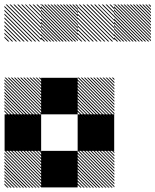

<svg xmlns="http://www.w3.org/2000/svg" viewBox="-21 -855 708 876"><path d="M500.8 -155.8 489.2 -167.5H495L500.8 -161.7ZM500.8 -141.7 475 -167.5H480.8L500.8 -147.5ZM500.8 -127.5 460.8 -167.5H466.7L500.8 -133.3ZM500.8 -113.3 446.7 -167.5H452.5L500.8 -119.2ZM500.8 -99.2 432.5 -167.5H438.3L500.8 -105ZM500.8 -85 418.3 -167.5H424.2L500.8 -90.8ZM500.8 -70.8 404.2 -167.5H410L500.8 -76.7ZM500.8 -56.7 390 -167.5H395.8L500.8 -62.5ZM500.8 -42.5 375.8 -167.5H381.7L500.8 -48.3ZM500.8 -28.3 361.7 -167.5H367.5L500.8 -34.2ZM500.8 -14.2 347.5 -167.5H353.3L500.8 -20ZM500.8 0 333.3 -167.5H339.2L500.8 -5.8ZM487.5 0.8 332.5 -154.2V-160L493.3 0.8ZM473.3 0.8 332.5 -140V-145.8L479.2 0.8ZM459.2 0.8 332.5 -125.8V-131.7L465 0.8ZM445 0.8 332.5 -111.7V-117.5L450.8 0.8ZM430 0.8 332.5 -96.7V-103.3L436.7 0.8ZM416.7 0.8 332.5 -83.3V-89.2L422.5 0.8ZM402.5 0.8 332.5 -69.2V-75L408.3 0.8ZM388.3 0.8 332.5 -55V-60.8L394.2 0.8ZM374.2 0.8 332.5 -40.8V-46.7L380 0.8ZM360 0.8 332.5 -26.7V-32.5L365.8 0.8ZM345.8 0.8 332.5 -12.5V-18.3L351.7 0.8ZM167.5 -155.8 155.8 -167.5H161.7L167.5 -161.7ZM167.5 -141.7 141.7 -167.5H147.5L167.5 -147.5ZM167.5 -127.5 127.5 -167.5H133.3L167.5 -133.3ZM167.5 -113.3 113.3 -167.5H119.2L167.5 -119.2ZM167.5 -99.2 99.2 -167.5H105L167.5 -105ZM167.5 -85 85 -167.5H90.8L167.5 -90.8ZM167.5 -70.8 70.8 -167.5H76.7L167.5 -76.7ZM167.5 -56.7 56.7 -167.5H62.5L167.5 -62.5ZM167.5 -42.5 42.5 -167.5H48.3L167.5 -48.3ZM167.5 -28.3 28.3 -167.5H34.2L167.5 -34.2ZM167.5 -14.2 14.2 -167.5H20L167.5 -20ZM167.5 0 0 -167.5H5.8L167.5 -5.8ZM154.2 0.8 -0.8 -154.2V-160L160 0.8ZM140 0.8 -0.8 -140V-145.8L145.8 0.8ZM125.8 0.8 -0.8 -125.8V-131.7L131.7 0.8ZM111.7 0.8 -0.8 -111.7V-117.5L117.5 0.8ZM96.7 0.8 -0.8 -96.7V-103.3L103.3 0.8ZM83.3 0.8 -0.8 -83.3V-89.2L89.2 0.8ZM69.2 0.8 -0.8 -69.2V-75L75 0.8ZM55 0.8 -0.8 -55V-60.8L60.8 0.8ZM40.8 0.8 -0.8 -40.8V-46.7L46.7 0.8ZM26.7 0.8 -0.8 -26.7V-32.5L32.5 0.8ZM12.5 0.8 -0.8 -12.5V-18.3L18.3 0.8ZM500.8 -489.2 489.2 -500.8H495L500.8 -495ZM500.8 -475 475 -500.8H480.8L500.8 -480.8ZM500.8 -460.8 460.8 -500.8H466.7L500.8 -466.7ZM500.8 -446.7 446.7 -500.8H452.5L500.8 -452.5ZM500.8 -432.5 432.5 -500.8H438.3L500.8 -438.3ZM500.8 -418.3 418.3 -500.8H424.2L500.8 -424.2ZM500.8 -404.2 404.2 -500.8H410L500.8 -410ZM500.8 -390 390 -500.8H395.8L500.8 -395.8ZM500.8 -375.8 375.8 -500.8H381.7L500.8 -381.7ZM500.8 -361.7 361.7 -500.8H367.5L500.8 -367.5ZM500.8 -347.5 347.5 -500.8H353.3L500.8 -353.3ZM500.8 -333.3 333.3 -500.8H339.2L500.8 -339.2ZM487.5 -332.5 332.5 -487.5V-493.3L493.3 -332.5ZM473.3 -332.5 332.5 -473.3V-479.2L479.2 -332.5ZM459.2 -332.5 332.5 -459.2V-465L465 -332.5ZM445 -332.5 332.5 -445V-450.8L450.8 -332.5ZM430 -332.5 332.5 -430V-436.7L436.7 -332.5ZM416.7 -332.5 332.5 -416.7V-422.5L422.5 -332.5ZM402.5 -332.5 332.5 -402.5V-408.3L408.3 -332.5ZM388.3 -332.5 332.5 -388.3V-394.2L394.2 -332.5ZM374.2 -332.5 332.5 -374.2V-380L380 -332.5ZM360 -332.5 332.5 -360V-365.8L365.8 -332.5ZM345.8 -332.5 332.5 -345.8V-351.7L351.7 -332.5ZM167.5 -489.2 155.8 -500.8H161.7L167.5 -495ZM167.5 -475 141.7 -500.8H147.5L167.5 -480.8ZM167.5 -460.8 127.5 -500.8H133.3L167.5 -466.7ZM167.5 -446.7 113.3 -500.8H119.2L167.5 -452.5ZM167.5 -432.5 99.2 -500.8H105L167.5 -438.3ZM167.5 -418.3 85 -500.8H90.8L167.5 -424.2ZM167.5 -404.2 70.8 -500.8H76.7L167.5 -410ZM167.5 -390 56.7 -500.8H62.5L167.5 -395.8ZM167.5 -375.8 42.5 -500.8H48.3L167.5 -381.7ZM167.5 -361.7 28.3 -500.8H34.2L167.5 -367.5ZM167.5 -347.5 14.2 -500.8H20L167.5 -353.3ZM167.5 -333.3 0 -500.8H5.8L167.5 -339.2ZM154.2 -332.5 -0.8 -487.5V-493.3L160 -332.5ZM140 -332.5 -0.8 -473.3V-479.2L145.8 -332.5ZM125.8 -332.5 -0.8 -459.2V-465L131.7 -332.5ZM111.7 -332.5 -0.8 -445V-450.8L117.5 -332.5ZM96.7 -332.5 -0.8 -430V-436.7L103.3 -332.5ZM83.3 -332.5 -0.8 -416.7V-422.5L89.2 -332.5ZM69.2 -332.5 -0.8 -402.5V-408.3L75 -332.5ZM55 -332.5 -0.8 -388.3V-394.2L60.8 -332.5ZM40.8 -332.5 -0.8 -374.2V-380L46.7 -332.5ZM26.7 -332.5 -0.8 -360V-365.8L32.5 -332.5ZM12.5 -332.5 -0.8 -345.8V-351.7L18.3 -332.5ZM667.5 -822.5 655.8 -834.2H661.7L667.5 -828.3ZM667.5 -808.3 641.7 -834.2H647.5L667.5 -814.2ZM667.5 -794.2 627.5 -834.2H633.3L667.5 -800ZM667.5 -780 613.3 -834.2H619.2L667.5 -785.8ZM667.5 -765.8 599.2 -834.2H605L667.5 -771.7ZM667.5 -751.7 585 -834.2H590.8L667.5 -757.5ZM667.5 -737.5 570.8 -834.2H576.7L667.5 -743.3ZM667.5 -723.3 556.7 -834.2H562.5L667.5 -729.2ZM667.5 -709.2 542.5 -834.2H548.3L667.5 -715ZM667.5 -695 528.3 -834.2H534.2L667.5 -700.8ZM667.5 -680.8 514.2 -834.2H520L667.5 -686.7ZM667.5 -666.7 500 -834.2H505.8L667.5 -672.5ZM654.2 -665.8 499.2 -820.8V-826.7L660 -665.8ZM640 -665.8 499.2 -806.7V-812.5L645.8 -665.8ZM625.8 -665.8 499.2 -792.5V-798.3L631.7 -665.8ZM611.7 -665.8 499.2 -778.3V-784.2L617.5 -665.8ZM596.7 -665.8 499.2 -763.3V-770L603.3 -665.8ZM583.3 -665.8 499.2 -750V-755.8L589.2 -665.8ZM569.2 -665.8 499.2 -735.8V-741.7L575 -665.8ZM555 -665.8 499.2 -721.7V-727.5L560.8 -665.8ZM540.8 -665.8 499.2 -707.5V-713.3L546.7 -665.8ZM526.7 -665.8 499.2 -693.3V-699.2L532.5 -665.8ZM512.5 -665.8 499.2 -679.2V-685L518.3 -665.8ZM500.8 -829.2 495.8 -834.2H500.8ZM500.8 -811.7 478.3 -834.2H484.2L500.8 -817.5ZM500.8 -794.2 460.8 -834.2H466.7L500.8 -800ZM500.8 -776.7 443.3 -834.2H449.2L500.8 -782.5ZM500.8 -759.2 425.8 -834.2H430.8L500.8 -764.2ZM500.8 -741.7 408.3 -834.2H414.2L500.8 -747.5ZM500.8 -724.2 390.8 -834.2H396.7L500.8 -730ZM500.8 -706.7 373.3 -834.2H379.2L500.8 -712.5ZM500.8 -689.2 355.8 -834.2H361.7L500.8 -695ZM500.8 -671.7 338.3 -834.2H344.2L500.8 -677.5ZM489.2 -665.8 332.5 -822.5V-828.3L495 -665.8ZM471.7 -665.8 332.5 -805V-810.8L477.5 -665.8ZM454.2 -665.8 332.5 -787.5V-793.3L460 -665.8ZM436.7 -665.8 332.5 -770V-775.8L442.5 -665.8ZM419.2 -665.8 332.5 -752.5V-758.3L425 -665.8ZM401.7 -665.8 332.5 -735V-740.8L407.5 -665.8ZM384.2 -665.8 332.5 -717.5V-723.3L390 -665.8ZM366.7 -665.8 332.5 -700V-705.8L372.5 -665.8ZM349.2 -665.8 332.5 -682.5V-688.3L355 -665.8ZM500.8 -834.2H501.7L500.8 -835ZM334.2 -822.5 322.5 -834.2H328.3L334.2 -828.3ZM334.2 -808.3 308.3 -834.2H314.2L334.2 -814.2ZM334.2 -794.2 294.2 -834.2H300L334.2 -800ZM334.2 -780 280 -834.2H285.8L334.2 -785.8ZM334.2 -765.8 265.8 -834.2H271.7L334.2 -771.7ZM334.2 -751.7 251.7 -834.2H257.5L334.2 -757.5ZM334.2 -737.5 237.5 -834.2H243.3L334.2 -743.3ZM334.2 -723.3 223.3 -834.2H229.2L334.2 -729.2ZM334.2 -709.2 209.2 -834.2H215L334.2 -715ZM334.2 -695 195 -834.2H200.8L334.2 -700.8ZM334.2 -680.8 180.8 -834.2H186.7L334.2 -686.7ZM334.2 -666.7 166.7 -834.2H172.5L334.2 -672.5ZM320.8 -665.8 165.8 -820.8V-826.7L326.7 -665.8ZM306.7 -665.8 165.8 -806.7V-812.5L312.5 -665.8ZM292.5 -665.8 165.8 -792.5V-798.3L298.3 -665.8ZM278.3 -665.8 165.8 -778.3V-784.2L284.2 -665.8ZM263.3 -665.8 165.8 -763.3V-770L270 -665.8ZM250 -665.8 165.8 -750V-755.8L255.8 -665.8ZM235.8 -665.8 165.8 -735.8V-741.7L241.7 -665.8ZM221.7 -665.8 165.8 -721.7V-727.5L227.5 -665.8ZM207.5 -665.8 165.8 -707.5V-713.3L213.3 -665.8ZM193.3 -665.8 165.8 -693.3V-699.2L199.2 -665.8ZM179.2 -665.8 165.8 -679.2V-685L185 -665.8ZM167.5 -829.2 162.5 -834.2H167.5ZM167.5 -811.7 145 -834.2H150.8L167.5 -817.5ZM167.5 -794.2 127.5 -834.2H133.3L167.5 -800ZM167.5 -776.7 110 -834.2H115.8L167.5 -782.5ZM167.5 -759.2 92.5 -834.2H97.5L167.5 -764.2ZM167.5 -741.7 75 -834.2H80.8L167.5 -747.5ZM167.5 -724.2 57.5 -834.2H63.3L167.5 -730ZM167.5 -706.7 40 -834.2H45.8L167.5 -712.5ZM167.5 -689.2 22.5 -834.2H28.3L167.5 -695ZM167.5 -671.7 5 -834.2H10.8L167.5 -677.5ZM155.8 -665.8 -0.8 -822.5V-828.3L161.7 -665.8ZM138.3 -665.8 -0.8 -805V-810.8L144.2 -665.8ZM120.8 -665.8 -0.8 -787.5V-793.3L126.7 -665.8ZM103.3 -665.8 -0.8 -770V-775.8L109.2 -665.8ZM85.8 -665.8 -0.8 -752.5V-758.3L91.7 -665.8ZM68.3 -665.8 -0.8 -735V-740.8L74.2 -665.8ZM50.8 -665.8 -0.8 -717.5V-723.3L56.7 -665.8ZM33.3 -665.8 -0.8 -700V-705.8L39.2 -665.8ZM15.8 -665.8 -0.8 -682.5V-688.3L21.7 -665.8ZM167.5 -834.2H168.3L167.5 -835ZM166.7 -166.7H333.3V0H166.7ZM333.3 -333.3H500V-166.7H333.3ZM0 -333.3H166.7V-166.7H0ZM166.7 -500H333.3V-333.3H166.7Z"/></svg>

Font: 0xA000-Pixelated-Mono
Style: Pixelated-Mono
Weight: 400
Version: Version 0.1